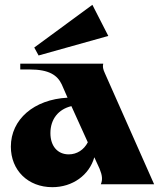

<svg xmlns="http://www.w3.org/2000/svg" viewBox="-20 -764 674 796"><path d="M398 0H619L415 -460C407 -477 405 -488 408 -500H64V-476H103C184 -476 218 -452 236 -414L260 -359C121 -352 25 -269 25 -156C25 -58 96 12 197 12C281 12 350 -38 371 -112L393 -64C404 -37 406 -19 398 0ZM140 -534 429 -615 363 -744 122 -567ZM189 -212C189 -270 222 -311 276 -324L344 -174C328 -143 299 -124 265 -124C219 -124 189 -158 189 -212Z"/></svg>

Font: Sinistre Bold
Style: Regular
Weight: 900
Designer: Jules Durand
Foundry: Collletttivo
Version: Version 69.420;Glyphs 3.2 (3217)